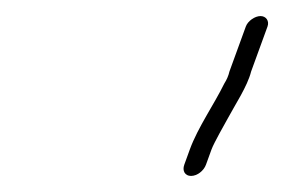

<svg xmlns="http://www.w3.org/2000/svg" viewBox="-20 -643 354 239"><path d="M236.4 -438 243.3 -457C246.3 -465.2 260.2 -489.5 263.2 -495C272.4 -512.3 288 -535.5 292.6 -554L313 -610C315.5 -616.9 311.2 -623 304.3 -623C297.3 -623 288.5 -616.9 286 -610L265.6 -554C264.4 -548.7 262.2 -543.7 259.2 -539C246.7 -513.4 226.3 -484.4 216.3 -457L209.4 -438C206.6 -430.3 210.3 -424 217.8 -424C225.4 -424 233.6 -430.3 236.4 -438Z"/></svg>

Font: Take Off
Style: Drunk
Weight: 400
Foundry: Cannot Into Space Fonts
Version: Version 0.89